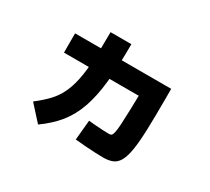

<svg xmlns="http://www.w3.org/2000/svg" viewBox="-137 -877 1274 1166"><g transform="rotate(30 500.0 -294.0)"><path d="M677 35Q653 35 621 33.5Q589 32 552.5 29.5Q516 27 479 23L492 -116Q513 -114 542 -111.5Q571 -109 597.5 -108Q624 -107 637 -107Q647 -107 653 -111.5Q659 -116 663.5 -134Q668 -152 670.5 -191.5Q673 -231 675 -299.5Q677 -368 679 -475L765 -398H153V-533H827V-462Q827 -334 824 -246Q821 -158 812 -102.5Q803 -47 786 -17Q769 13 742.5 24Q716 35 677 35ZM139 -47Q188 -85 223 -121.5Q258 -158 280 -203.5Q302 -249 314.5 -309Q327 -369 331.5 -452Q336 -535 336 -647H482Q482 -493 470.5 -382Q459 -271 431 -191Q403 -111 355.5 -52Q308 7 235 59Z"/></g></svg>

Font: M PLUS 1 ExtraBold
Style: Regular
Weight: 800
Designer: Coji Morishita
Foundry: UNDERFOREST DESIGN
Version: Version 1.001